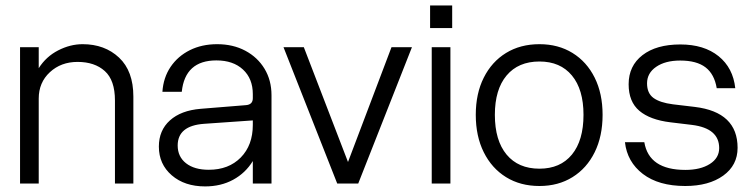

<svg xmlns="http://www.w3.org/2000/svg" viewBox="-20 -673 2766 704"><path d="M53.5 -500H122V-423Q149 -465.5 193.2 -488.2Q237.5 -511 283 -511Q364 -511 416.5 -461.8Q469 -412.5 469 -319V0H401.5V-304.5Q401.5 -379 364.2 -412.5Q327 -446 264.5 -446Q203.5 -446 162.8 -408.2Q122 -370.5 122 -311.5V0H53.5Z M975.5 -324V0H907V-82.5Q880 -38.5 835 -14Q790 10.5 732 10.5Q657 10.5 609.8 -30.2Q562.5 -71 562.5 -135.5Q562.5 -195 603 -231.5Q643.5 -268 715.5 -274L882 -287.5Q907 -289.5 907 -313V-328Q907 -384.5 871 -418Q835 -451.5 773.5 -451.5Q658.5 -451.5 646.5 -336.5H575.5Q579 -388.5 605.5 -427.8Q632 -467 676 -489Q720 -511 776 -511Q834.5 -511 879.5 -487Q924.5 -463 950 -420.8Q975.5 -378.5 975.5 -324ZM631.5 -139.5Q631.5 -98.5 662 -74.5Q692.5 -50.5 745.5 -50.5Q818.5 -50.5 862.8 -95.5Q907 -140.5 907 -215V-231.5L728 -219Q631.5 -212 631.5 -139.5Z M1019.5 -500H1094L1256 -79L1415.5 -500H1490.5L1293.5 0H1216.5Z M1557 -653H1638V-570H1557ZM1563 -500H1631.5V0H1563Z M1724.5 -252Q1724.5 -330 1753.8 -388.2Q1783 -446.5 1835.5 -478.8Q1888 -511 1958 -511Q2027 -511 2079.2 -478.8Q2131.5 -446.5 2160.5 -388.2Q2189.5 -330 2189.5 -252Q2189.5 -173.5 2160.5 -114.8Q2131.5 -56 2079.2 -23.5Q2027 9 1958 9Q1888 9 1835.5 -23.5Q1783 -56 1753.8 -114.8Q1724.5 -173.5 1724.5 -252ZM2119.5 -252Q2119.5 -345 2077 -396.2Q2034.5 -447.5 1958 -447.5Q1880.5 -447.5 1837.5 -396.2Q1794.5 -345 1794.5 -252Q1794.5 -158 1837.5 -106.2Q1880.5 -54.5 1958 -54.5Q2034.5 -54.5 2077 -106.2Q2119.5 -158 2119.5 -252Z M2517.5 -215 2438.5 -224.5Q2363.5 -233.5 2324.2 -266.8Q2285 -300 2285 -364Q2285 -431.5 2335.8 -470.8Q2386.5 -510 2474.5 -510Q2561.5 -510 2614.8 -467Q2668 -424 2676 -349.5H2608Q2599.5 -401 2567 -426Q2534.5 -451 2474 -451Q2419.5 -451 2386 -428Q2352.5 -405 2352.5 -367.5Q2352.5 -331 2376.2 -313.8Q2400 -296.5 2447.5 -290.5L2527.5 -281Q2684.5 -262 2684.5 -131Q2684.5 -67 2631.8 -29Q2579 9 2492.5 9Q2395 9 2337.2 -35.2Q2279.5 -79.5 2271.5 -151.5H2342.5Q2359.5 -50 2493 -50Q2548.5 -50 2582.8 -71.8Q2617 -93.5 2617 -130Q2617 -202.5 2517.5 -215Z"/></svg>

Font: Overused Grotesk Book
Style: Regular
Weight: 375
Version: Version 0.004